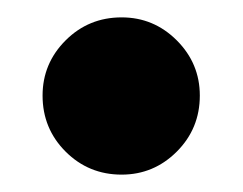

<svg xmlns="http://www.w3.org/2000/svg" viewBox="-20 -184 280 221"><path d="M210 -74Q210 -36 183.5 -9.5Q157 17 120 17Q82 17 55.5 -9.5Q29 -36 29 -74Q29 -111 55.5 -137.5Q82 -164 120 -164Q157 -164 183.5 -137.5Q210 -111 210 -74Z"/></svg>

Font: Fira Sans BGR
Style: Bold
Weight: 700
Designer: bBox Type GmbH & Carrois Corporate GbR & Edenspiekermann AG
Foundry: bBox Type GmbH & Carrois Corporate GbR & Edenspiekermann AG
Version: Version 4.301